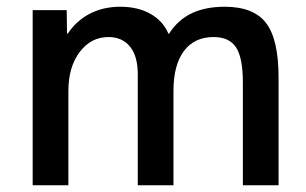

<svg xmlns="http://www.w3.org/2000/svg" viewBox="-20 -550 909 570"><path d="M77 0V-520H178L179 -450H181Q207 -489 247 -509.5Q287 -530 337 -530Q389 -530 426.5 -509Q464 -488 480 -450H482Q508 -491 549 -510.5Q590 -530 647 -530Q733 -530 770 -481.5Q807 -433 807 -320V0H701V-305Q701 -378 681 -409Q661 -440 614 -440Q557 -440 526 -398.5Q495 -357 495 -280V0H389V-330Q389 -383 366 -411.5Q343 -440 302 -440Q250 -440 216.5 -395.5Q183 -351 183 -280V0Z"/></svg>

Font: M PLUS 2 Medium
Style: Regular
Weight: 500
Designer: Coji Morishita
Foundry: UNDERFOREST DESIGN
Version: Version 1.001